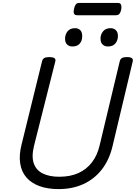

<svg xmlns="http://www.w3.org/2000/svg" viewBox="-20 -1283 935 1322"><path d="M383 19Q308 19 252 -1.5Q196 -22 162 -61Q128 -100 119 -158Q110 -216 129 -290L270 -863Q274 -877 285 -883.5Q296 -890 320 -890Q343 -890 354 -883Q365 -876 361 -861L215 -282Q196 -206 212.5 -158.5Q229 -111 274.5 -88.5Q320 -66 388 -66Q464 -66 520 -91.5Q576 -117 613 -165Q650 -213 666 -282L805 -863Q809 -877 820 -883.5Q831 -890 854 -890Q901 -890 894 -861L754 -273Q731 -179 679.5 -114Q628 -49 553 -15Q478 19 383 19ZM478 -963Q456 -963 442 -976.5Q428 -990 428 -1017Q428 -1045 445 -1067Q462 -1089 497 -1089Q519 -1089 532.5 -1075.5Q546 -1062 546 -1035Q547 -1006 530.5 -984.5Q514 -963 478 -963ZM723 -963Q701 -963 686.5 -976.5Q672 -990 672 -1017Q672 -1045 689.5 -1067Q707 -1089 741 -1089Q763 -1089 777.5 -1075.5Q792 -1062 792 -1035Q792 -1006 775 -984.5Q758 -963 723 -963ZM513 -1178Q494 -1178 489.5 -1189.5Q485 -1201 489 -1219Q493 -1240 501 -1251.5Q509 -1263 527 -1263H790Q809 -1263 813.5 -1250.5Q818 -1238 815 -1219Q811 -1199 803 -1188.5Q795 -1178 777 -1178Z"/></svg>

Font: Playwrite IS
Style: Regular
Weight: 400
Designer: Veronika Burian, José Scaglione
Foundry: TypeTogether
Version: Version 1.002